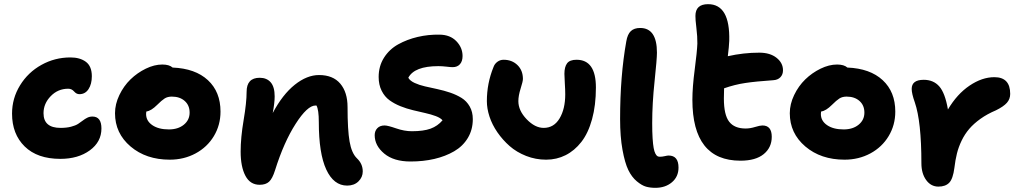

<svg xmlns="http://www.w3.org/2000/svg" viewBox="-20 -818 4913 926"><path d="M271 -51.8Q160.2 -51.8 99.1 -111.6Q38.1 -171.4 38.1 -270Q38.1 -343.8 76.7 -406.5Q115.2 -469.2 179.9 -505.1Q244.6 -541 319.8 -541Q365.7 -541 394.3 -519.8Q422.9 -498.5 422.9 -450.2Q422.9 -412.6 407 -388.2Q391.1 -363.8 362.8 -363.8Q348.6 -363.8 337.2 -377Q325.7 -390.1 309.1 -390.1Q259.3 -390.1 224.6 -354.2Q189.9 -318.4 189.9 -272Q189.9 -201.2 272 -201.2Q300.8 -201.2 322.5 -206.8Q344.2 -212.4 356.7 -220.5Q369.1 -228.5 379.4 -236.6Q389.6 -244.6 400.9 -250.2Q412.1 -255.9 425.8 -255.9Q469.2 -255.9 469.2 -198.2Q469.2 -133.8 413.1 -92.8Q356.9 -51.8 271 -51.8Z M798.8 -47.9Q684.6 -47.9 609.6 -111.6Q534.7 -175.3 534.7 -272Q534.7 -315.9 555.7 -359.6Q576.7 -403.3 609.4 -435.1Q642.1 -466.8 683.1 -486.8Q724.1 -506.8 762.7 -506.8Q796.4 -506.8 812.5 -492.2Q921.9 -487.8 982.7 -431.4Q1043.5 -375 1043.5 -279.8Q1043.5 -214.8 1011.5 -161.6Q979.5 -108.4 923.3 -78.1Q867.2 -47.9 798.8 -47.9ZM684.6 -268.1Q684.6 -234.9 714.6 -214.4Q744.6 -193.8 794.4 -193.8Q838.9 -193.8 866.7 -216.6Q894.5 -239.3 894.5 -274.9Q894.5 -310.1 870.8 -331.1Q847.2 -352.1 808.6 -352.1Q788.1 -352.1 773.9 -343Q759.8 -334 737.8 -312Q709.5 -283.7 685.5 -279.8Q684.6 -275.9 684.6 -268.1Z M1654.3 77.1Q1589.4 77.1 1553.5 -0.5Q1517.6 -78.1 1517.6 -229Q1517.6 -288.6 1506.3 -309.1H1501.5Q1462.4 -309.1 1405.8 -220.7Q1349.1 -132.3 1306.6 2.9Q1293.9 43.5 1277.8 58.3Q1261.7 73.2 1232.4 73.2Q1186.5 73.2 1163.6 29.8Q1140.6 -13.7 1140.6 -86.9Q1140.6 -153.8 1155 -238.8Q1169.4 -323.7 1169.4 -375Q1169.4 -442.9 1232.4 -442.9Q1266.6 -442.9 1285.6 -420.9Q1304.7 -398.9 1304.7 -353Q1304.7 -322.3 1295.4 -272.9Q1342.8 -362.3 1401.6 -409.2Q1460.4 -456.1 1518.6 -456.1Q1585.9 -456.1 1621.1 -414.6Q1656.2 -373 1656.2 -301.8Q1656.2 -191.4 1666 -135.3Q1675.8 -79.1 1701.7 -54.2Q1729.5 -27.8 1729.5 8.8Q1729.5 36.6 1708.7 56.9Q1688 77.1 1654.3 77.1Z M1960 -39.1Q1878.9 -39.1 1833 -77.4Q1787.1 -115.7 1787.1 -166Q1787.1 -186.5 1799.8 -199.7Q1812.5 -212.9 1835 -212.9Q1850.1 -212.9 1890.1 -199Q1930.2 -185.1 1966.3 -185.1Q2022.5 -185.1 2056.6 -197.5Q2090.8 -210 2114.3 -237.8Q2104.5 -249.5 2081.5 -258.1Q2058.6 -266.6 2031.2 -272.7Q2003.9 -278.8 1972.4 -286.4Q1940.9 -293.9 1911.6 -305.7Q1882.3 -317.4 1858.6 -334.5Q1835 -351.6 1820.6 -380.4Q1806.2 -409.2 1806.2 -446.8Q1806.2 -499 1832 -539.8Q1857.9 -580.6 1900.6 -604.2Q1943.4 -627.9 1994.4 -639.9Q2045.4 -651.9 2100.1 -650.9Q2150.9 -650.4 2180.9 -619.4Q2210.9 -588.4 2210.9 -547.9Q2210.9 -522.5 2198.2 -508.3Q2185.5 -494.1 2163.1 -494.1Q2153.3 -494.1 2132.6 -496.6Q2111.8 -499 2094.2 -499Q1978.5 -499 1949.2 -442.9Q1957.5 -428.2 1979.7 -418Q2002 -407.7 2029.8 -401.4Q2057.6 -395 2089.6 -388.2Q2121.6 -381.3 2151.6 -371.1Q2181.6 -360.8 2206.1 -345.7Q2230.5 -330.6 2245.4 -304.4Q2260.3 -278.3 2260.3 -243.2Q2260.3 -192.4 2236.3 -152.6Q2212.4 -112.8 2170.4 -88.4Q2128.4 -64 2075 -51.5Q2021.5 -39.1 1960 -39.1Z M2613.8 -47.9Q2563.5 -47.9 2517.6 -65.9Q2471.7 -84 2438 -113.5Q2404.3 -143.1 2378.9 -179.9Q2353.5 -216.8 2340.8 -255.6Q2328.1 -294.4 2328.1 -330.1Q2328.1 -416 2359.9 -494.1Q2365.2 -509.8 2378.7 -519.8Q2392.1 -529.8 2408.7 -529.8Q2449.2 -529.8 2475.6 -504.2Q2502 -478.5 2502 -437Q2502 -425.8 2491 -391.1Q2480 -356.4 2480 -330.1Q2480 -284.7 2520 -242.9Q2560.1 -201.2 2602.1 -201.2Q2651.4 -201.2 2678.7 -246.8Q2706.1 -292.5 2706.1 -362.8Q2706.1 -385.7 2704.1 -416Q2702.1 -446.3 2702.1 -461.9Q2702.1 -495.6 2715.1 -512.7Q2728 -529.8 2760.7 -529.8Q2854 -529.8 2854 -396Q2854 -310.1 2835.4 -242.9Q2816.9 -175.8 2783.9 -133.5Q2751 -91.3 2707.8 -69.6Q2664.6 -47.9 2613.8 -47.9Z M3140.6 87.9Q3116.2 87.9 3095.9 82.3Q3075.7 76.7 3051.3 56.4Q3026.9 36.1 3010.3 2Q2993.7 -32.2 2982.2 -95.5Q2970.7 -158.7 2970.7 -244.1Q2970.7 -451.7 3000.5 -618.2Q3006.3 -652.8 3022.5 -668Q3038.6 -683.1 3067.4 -683.1Q3148.4 -683.1 3148.4 -564Q3148.4 -534.2 3137 -426.3Q3125.5 -318.4 3125.5 -224.1Q3125.5 -181.6 3127.4 -151.4Q3129.4 -121.1 3132.6 -104Q3135.7 -86.9 3140.9 -77.1Q3146 -67.4 3150.9 -64.7Q3155.8 -62 3162.6 -62Q3173.3 -62 3186 -64.9Q3198.7 -67.9 3204.6 -67.9Q3252.4 -67.9 3252.4 -9.8Q3252.4 34.2 3220.7 61Q3189 87.9 3140.6 87.9Z M3551.3 -43Q3319.3 -43 3319.3 -336.9Q3319.3 -397.5 3330.6 -483.2Q3341.8 -568.8 3343.3 -607.9Q3343.8 -641.6 3338.6 -683.6Q3333.5 -725.6 3334 -741.2Q3334 -797.9 3395 -797.9Q3501.5 -797.9 3497.1 -621.1Q3496.1 -594.2 3490.2 -546.9Q3565.9 -564 3642.1 -564Q3693.8 -564 3725.1 -539.3Q3756.3 -514.6 3756.3 -479Q3756.3 -458.5 3743.9 -445.6Q3731.4 -432.6 3710 -431.2Q3624.5 -425.3 3574.2 -417.7Q3523.9 -410.2 3472.2 -392.1Q3471.2 -377 3471.2 -342.8Q3471.2 -264.2 3496.6 -231.2Q3522 -198.2 3576.2 -198.2Q3597.7 -198.2 3621.6 -205.6Q3645.5 -212.9 3657.2 -212.9Q3702.1 -212.9 3702.1 -158.2Q3702.1 -106.4 3663.3 -74.7Q3624.5 -43 3551.3 -43Z M4053.2 -47.9Q3939 -47.9 3864 -111.6Q3789.1 -175.3 3789.1 -272Q3789.1 -315.9 3810.1 -359.6Q3831.1 -403.3 3863.8 -435.1Q3896.5 -466.8 3937.5 -486.8Q3978.5 -506.8 4017.1 -506.8Q4050.8 -506.8 4066.9 -492.2Q4176.3 -487.8 4237.1 -431.4Q4297.9 -375 4297.9 -279.8Q4297.9 -214.8 4265.9 -161.6Q4233.9 -108.4 4177.7 -78.1Q4121.6 -47.9 4053.2 -47.9ZM3939 -268.1Q3939 -234.9 3969 -214.4Q3999 -193.8 4048.8 -193.8Q4093.3 -193.8 4121.1 -216.6Q4148.9 -239.3 4148.9 -274.9Q4148.9 -310.1 4125.2 -331.1Q4101.6 -352.1 4063 -352.1Q4042.5 -352.1 4028.3 -343Q4014.2 -334 3992.2 -312Q3963.9 -283.7 3939.9 -279.8Q3939 -275.9 3939 -268.1Z M4505.9 82Q4469.7 82 4446.8 50.3Q4423.8 18.6 4423.8 -30.8Q4423.8 -231.9 4392.1 -324.2Q4377 -366.7 4377 -389.2Q4377 -433.1 4435.1 -433.1Q4481.9 -433.1 4510 -401.4Q4538.1 -369.6 4551.8 -290Q4595.7 -364.3 4656 -405Q4716.3 -445.8 4775.9 -445.8Q4852.1 -445.8 4852.1 -365.2Q4852.1 -340.3 4836.2 -322.3Q4820.3 -304.2 4783.7 -286.1Q4741.2 -268.1 4708.7 -244.9Q4676.3 -221.7 4654.5 -196.3Q4632.8 -170.9 4617.9 -139.9Q4603 -108.9 4595.2 -77.6Q4587.4 -46.4 4583 -8.8Q4576.2 44.4 4558.1 63.2Q4540 82 4505.9 82Z"/></svg>

Font: Shantell Sans Irregular Bouncy
Style: Bold
Weight: 700
Designer: Stephen Nixon, Anya Danilova, Shantell Martin
Foundry: Arrow Type
Version: Version 1.006;[9816181b4]